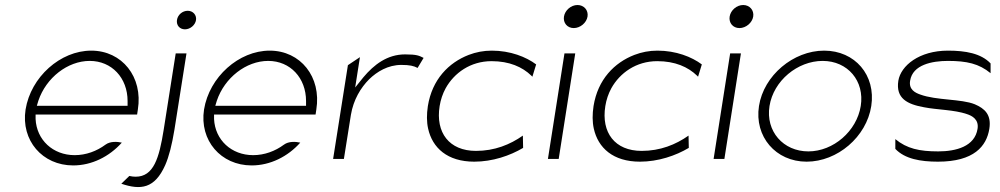

<svg xmlns="http://www.w3.org/2000/svg" viewBox="-20 -664 3990 766"><path d="M82 -227C63 -104 149 -4 272 -4C346 -4 416 -39 466 -95C448 -99 420 -101 401 -87C366 -61 323 -45 278 -45C191 -45 126 -106 122 -189V-207H527L530 -227C551 -357 467 -462 344 -462C221 -462 103 -357 82 -227ZM127 -242 133 -262C164 -354 250 -421 338 -421C426 -421 489 -353 489 -261V-242Z M464 69C541 95 597 89 639 -5C654 -39 666 -86 676 -147L724 -451H681L633 -146C615 -33 593 41 521 41C513 41 505 40 496 38ZM686 -584C683 -563 697 -547 718 -547C739 -547 759 -564 762 -584C765 -604 750 -621 729 -621C708 -621 689 -605 686 -584Z M794 -227C775 -104 861 -4 984 -4C1058 -4 1128 -39 1178 -95C1160 -99 1132 -101 1113 -87C1078 -61 1035 -45 990 -45C903 -45 838 -106 834 -189V-207H1239L1242 -227C1263 -357 1179 -462 1056 -462C933 -462 815 -357 794 -227ZM839 -242 845 -262C876 -354 962 -421 1050 -421C1138 -421 1201 -353 1201 -261V-242Z M1309 -30H1352L1380 -206C1390 -266 1419 -314 1453 -348C1484 -378 1528 -405 1581 -405C1615 -405 1631 -401 1646 -393L1670 -433C1652 -442 1643 -447 1596 -447C1525 -447 1472 -406 1430 -356L1397 -315L1416 -436L1368 -404Z M1687 -241C1682 -208 1682 -178 1688 -151C1705 -74 1765 -19 1872 -19C1945 -19 2015 -43 2067 -74L2066 -123C2015 -87 1953 -62 1879 -62C1772 -62 1717 -135 1734 -241C1738 -266 1746 -290 1758 -312C1792 -373 1857 -420 1941 -420C2012 -420 2064 -397 2100 -362L2104 -358L2119 -407C2079 -437 2016 -462 1942 -462C1909 -462 1879 -456 1850 -445C1770 -414 1704 -347 1687 -241Z M2230 -598C2226 -573 2243 -552 2269 -552C2295 -552 2320 -573 2324 -598C2328 -623 2310 -644 2284 -644C2258 -644 2234 -623 2230 -598ZM2166 -30H2209L2275 -451H2232Z M2348 -241C2343 -208 2343 -178 2349 -151C2366 -74 2426 -19 2533 -19C2606 -19 2676 -43 2728 -74L2727 -123C2676 -87 2614 -62 2540 -62C2433 -62 2378 -135 2395 -241C2399 -266 2407 -290 2419 -312C2453 -373 2518 -420 2602 -420C2673 -420 2725 -397 2761 -362L2765 -358L2780 -407C2740 -437 2677 -462 2603 -462C2570 -462 2540 -456 2511 -445C2431 -414 2365 -347 2348 -241Z M2891 -598C2887 -573 2904 -552 2930 -552C2956 -552 2981 -573 2985 -598C2989 -623 2971 -644 2945 -644C2919 -644 2895 -623 2891 -598ZM2827 -30H2870L2936 -451H2893Z M3008 -241C2989 -119 3075 -19 3198 -19C3321 -19 3437 -118 3456 -241C3475 -364 3391 -462 3268 -462C3145 -462 3027 -363 3008 -241ZM3050 -241C3066 -342 3162 -421 3262 -421C3362 -421 3430 -341 3414 -241C3398 -141 3305 -60 3205 -60C3105 -60 3034 -140 3050 -241Z M3564 -342C3553 -271 3600 -248 3667 -236C3717 -226 3788 -226 3837 -209C3859 -202 3886 -187 3880 -150C3869 -80 3795 -60 3723 -60C3648 -60 3598 -71 3552 -109V-70C3590 -30 3652 -19 3722 -19C3866 -19 3916 -81 3927 -150C3936 -206 3909 -231 3869 -248C3815 -270 3716 -263 3651 -287C3631 -294 3605 -307 3611 -342C3621 -406 3699 -421 3762 -421C3837 -421 3886 -410 3932 -372V-411C3894 -451 3832 -462 3762 -462C3647 -462 3574 -402 3564 -342Z"/></svg>

Font: Charger Sport
Style: HLObl
Weight: 100
Designer: Jasper
Foundry: Cannot Into Space Fonts
Version: Version 1.1